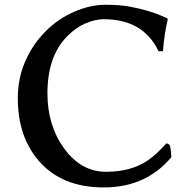

<svg xmlns="http://www.w3.org/2000/svg" viewBox="-20 -778 817 816"><path d="M55.7 -359.4Q55.7 -445.3 87.4 -517.6Q119.1 -589.8 172.9 -644Q226.6 -698.2 295.4 -728Q364.3 -757.8 427.2 -757.8Q490.2 -757.8 536.1 -749Q616.2 -733.4 670.9 -709L690.4 -700.2L692.4 -698.2V-692.4Q678.7 -635.7 672.9 -565.4V-560.5H654.3L652.3 -563.5Q586.9 -696.3 420.9 -696.3Q385.7 -696.3 344.7 -679.2Q303.7 -662.1 266.6 -625Q181.6 -540 181.6 -380.9Q181.6 -244.1 253.4 -146Q325.2 -47.9 430.7 -47.9Q536.1 -47.9 607.4 -95.7Q645.5 -122.1 685.5 -167L688.5 -168.9L700.2 -163.1Q705.1 -153.3 706.1 -137.2Q707 -121.1 708 -111.3V-110.4L707 -108.4Q599.6 18.6 420.9 18.6Q242.2 18.6 144.5 -94.7Q55.7 -198.2 55.7 -359.4Z"/></svg>

Font: GenEi LateMin v2
Style: Medium
Weight: 500
Designer: o_tamon (Modified)
Foundry: o_tamon / Adobe Systems Incorporated / FONT 910 / Philipp H. Poll
Version: Version 2.1;Original Version 1.004